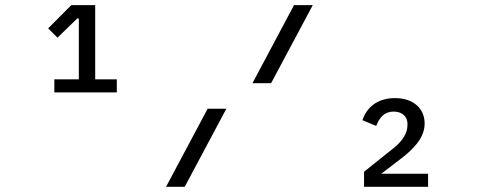

<svg xmlns="http://www.w3.org/2000/svg" viewBox="-20 -718 1840 738"><path d="M188.9 -362.9H429V-413H345.9V-698.2H253.9L165.1 -609L201 -573.2L277 -647H283V-413H188.9ZM618.3 0H690L850.1 -300.1H778.1ZM950.3 -398.1H1022L1182.2 -698.2H1110.1ZM1373.2 -256 1426.1 -234C1439.3 -268.1 1458.5 -289.1 1493.3 -289.1C1527.3 -289.1 1546.2 -268.1 1546.2 -242.9V-237.9C1546.2 -207 1528.4 -176.8 1492.2 -148.1L1379.3 -57.9V0H1625.4V-50.1H1445.3L1522.4 -109C1571.4 -147 1612.2 -188.9 1612.2 -244C1612.2 -296.9 1573.2 -340.9 1498.2 -340.9C1427.2 -340.9 1388.1 -301.8 1373.2 -256Z"/></svg>

Font: Margiela Mono
Style: Regular
Weight: 400
Designer: Mike Abbink, Paul van der Laan, Pieter van Rosmalen
Foundry: Bold Monday
Version: Version 2.003 2021